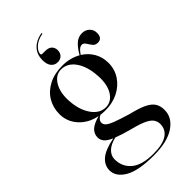

<svg xmlns="http://www.w3.org/2000/svg" viewBox="-273 -718 1034 1034"><g transform="rotate(-45 244.0 -201.0)"><path d="M304.5 -4Q363.5 10 395.5 26Q427.5 42 440 63Q452.5 84 452.5 113Q452.5 171.5 396.5 208.8Q340.5 246 238.5 246Q121 246 66.5 214Q12 182 12 133.5Q12 95.5 43.5 68Q75 40.5 149 26Q117.5 12.5 104.8 -2.5Q92 -17.5 92 -37.5Q92 -63.5 111 -82.5Q130 -101.5 177.5 -114.5Q113 -127.5 74.2 -170.8Q35.5 -214 35.5 -271Q35.5 -320.5 59.2 -360Q83 -399.5 127 -422.2Q171 -445 231.5 -445Q262 -445 288.5 -438Q315 -431 336.5 -418.5Q355.5 -452 377.5 -473Q399.5 -494 429.5 -494Q454.5 -494 471.5 -478Q488.5 -462 488.5 -438Q488.5 -396.5 454.5 -396.5Q435 -396.5 424.8 -410Q414.5 -423.5 406.2 -437Q398 -450.5 385 -450.5Q373.5 -450.5 363 -441Q352.5 -431.5 342 -415.5Q378 -393 398 -357.8Q418 -322.5 418 -280.5Q418 -231 392.5 -192.5Q367 -154 323.5 -132Q280 -110 225.5 -110Q207 -110 189 -112.5Q177.5 -107 170 -98.2Q162.5 -89.5 162.5 -79Q162.5 -67 172.2 -56.8Q182 -46.5 212.2 -34.5Q242.5 -22.5 304.5 -4ZM209.5 -435.5Q169 -434 144 -392.5Q119 -351 123 -285Q127.5 -211.5 160.5 -165.2Q193.5 -119 241 -120Q283 -121.5 307.8 -162.2Q332.5 -203 328 -270Q323.5 -345.5 291.5 -391Q259.5 -436.5 209.5 -435.5ZM73.5 111Q73.5 168 115 203Q156.5 238 243.5 238Q313 238 347.8 215.2Q382.5 192.5 382.5 150Q382.5 131 371.8 115.2Q361 99.5 333 86.2Q305 73 253.5 60Q223.5 52 200.5 44.8Q177.5 37.5 160 30.5Q117 40.5 95.2 62Q73.5 83.5 73.5 111ZM220.5 -566Q248.5 -566 260.8 -553Q273 -540 273 -521Q273 -500.5 260.5 -487.8Q248 -475 227.5 -475Q204 -475 190.2 -492.2Q176.5 -509.5 176.5 -540.5Q176.5 -585 202.5 -612.2Q228.5 -639.5 271.5 -647.5Q276.5 -649 277 -646Q278.5 -642.5 274.5 -641.5Q236 -634.5 213.8 -613.5Q191.5 -592.5 191.5 -574.5Q191.5 -566 199 -566Z"/></g></svg>

Font: Fraunces144ptRegular
Style: Regular
Weight: 400
Version: Version 1.000;[0bf87f6ff]